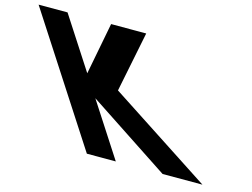

<svg xmlns="http://www.w3.org/2000/svg" viewBox="-492 -864 1342 1024"><g transform="rotate(15 179.5 -351.5)"><path d="M696.1 -0.9 130.8 -369.8 197.7 -702.1H3.9L-51.1 -415.7L-236.7 -702.1H-396.5L57.8 -0.9H217.6L24.9 -298.4L476 -0.9Z"/></g></svg>

Font: Hussar
Style: BdOpOblSeven
Weight: 700
Foundry: Cannot Into Space Fonts
Version: Version 2.00